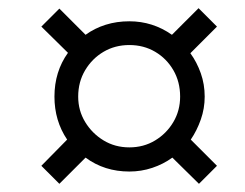

<svg xmlns="http://www.w3.org/2000/svg" viewBox="-20 -593 599 469"><path d="M125 -144 81 -188 144 -252Q113 -298 113 -357Q113 -418 146 -464L81 -528L125 -572L189 -508Q211 -524 238 -532.5Q265 -541 296 -541Q353 -541 400 -508L465 -573L510 -528L445 -463Q461 -441 470.5 -414Q480 -387 480 -357Q480 -328 470.5 -301Q461 -274 446 -252L510 -188L466 -144L401 -208Q379 -192 352 -183Q325 -174 296 -174Q235 -174 189 -208ZM296 -233Q331 -233 359 -250Q387 -267 403.5 -295Q420 -323 420 -357Q420 -393 403.5 -421.5Q387 -450 359 -466.5Q331 -483 296 -483Q261 -483 233 -466.5Q205 -450 188 -421.5Q171 -393 171 -357Q171 -323 188 -295Q205 -267 233 -250Q261 -233 296 -233Z"/></svg>

Font: Noto Serif SemiCondensed Medium
Style: Italic
Weight: 500
Width: 4
Italic angle: -12°
Designer: Monotype Design Team
Foundry: Monotype Imaging Inc.
Version: Version 2.013